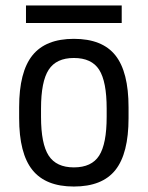

<svg xmlns="http://www.w3.org/2000/svg" viewBox="-20 -672 540 702"><path d="M250 10Q147 10 98.5 -50.5Q50 -111 50 -240V-280Q50 -409 98.5 -469.5Q147 -530 250 -530Q354 -530 402 -469.5Q450 -409 450 -280V-240Q450 -111 402 -50.5Q354 10 250 10ZM250 -60Q315 -60 342.5 -103Q370 -146 370 -245V-275Q370 -374 342.5 -417Q315 -460 250 -460Q186 -460 158 -417Q130 -374 130 -275V-245Q130 -146 158 -103Q186 -60 250 -60ZM75 -588V-652H425V-588Z"/></svg>

Font: M PLUS Code Latin
Style: Regular
Weight: 400
Designer: Coji Morishita
Foundry: UNDERFOREST DESIGN
Version: Version 1.002; ttfautohint (v1.8.3)